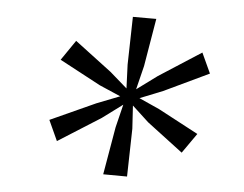

<svg xmlns="http://www.w3.org/2000/svg" viewBox="-42 -857 751 591"><g transform="rotate(5 333.5 -561.5)"><path d="M370.6 -315.9 296.9 -316.4 322.3 -463.9 339.8 -535.2 277.3 -488.8 146 -405.8 117.2 -468.8 256.8 -532.2 328.1 -560.1 262.7 -588.4 135.7 -656.2 178.2 -718.3 292 -632.3 345.2 -585.9 342.3 -659.2 345.7 -807.1H418L393.1 -659.2L375 -585.9L438 -632.3L568.4 -716.3L597.2 -653.8L458.5 -587.9L387.7 -559.6L450.7 -531.2L574.7 -465.3L531.7 -403.8L420.9 -487.8L369.6 -535.2L374 -463.9Z"/></g></svg>

Font: HaufeMerriweatherSansLt
Style: Italic
Weight: 300
Designer: Eben Sorkin ( eben@eyebytes.com )
Foundry: Eben Sorkin
Version: Version 1.56